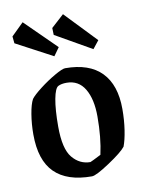

<svg xmlns="http://www.w3.org/2000/svg" viewBox="-81 -749 623 817"><g transform="rotate(-10 231.0 -340.5)"><path d="M35 -209Q35 -254 42 -296Q49 -338 60 -358Q71 -373 104 -398.5Q137 -424 171 -443.5Q205 -463 217 -463Q321 -463 374 -408.5Q427 -354 427 -250Q427 -202 420.5 -159.5Q414 -117 404 -91Q387 -69 327.5 -29.5Q268 10 250 10Q143 10 89 -43.5Q35 -97 35 -209ZM301 -74Q317 -145 317 -237Q317 -312 290.5 -356.5Q264 -401 212 -401Q190 -401 176 -394Q162 -387 153.5 -342Q145 -297 145 -223Q145 -127 176.5 -89Q208 -51 254 -51Q260 -53 301 -74ZM194 -611 193 -641 248 -691 377 -556 350 -522ZM23 -605 20 -635 73 -687 206 -556 181 -521Z"/></g></svg>

Font: Grenze Medium
Style: Regular
Weight: 500
Designer: Renata Polastri
Foundry: Omnibus-Type
Version: Version 1.002; ttfautohint (v1.8)